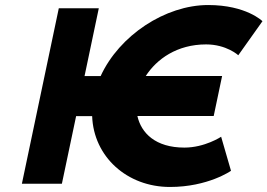

<svg xmlns="http://www.w3.org/2000/svg" viewBox="-20 -735 1068 767"><path d="M716.6 -145.4C600.9 -145.4 544.2 -203.6 528.9 -271.4L529 -271.6H833.7L867.3 -431.4H562.3C606 -499.1 687.3 -557.6 803.3 -557.6C884.9 -557.6 931.9 -514.3 931.9 -514.3L1028.5 -650.3C1028.5 -650.3 963.9 -714.9 811.7 -714.9C640.2 -714.9 456.5 -593.5 382 -431H317.7L374.7 -702.1H214.9L67.4 -0.9H227.2L284.1 -271.2H348.1C353.9 -108.8 487.7 11.9 658.9 11.9C811.1 11.9 902.8 -52.7 902.8 -52.7L863.4 -188.7C863.4 -188.7 798.2 -145.4 716.6 -145.4Z"/></svg>

Font: Hussar
Style: BdOblTwo
Weight: 700
Foundry: Cannot Into Space Fonts
Version: Version 2.00